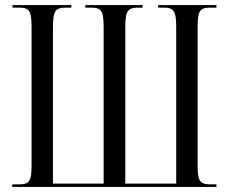

<svg xmlns="http://www.w3.org/2000/svg" viewBox="-20 -734 899 754"><path d="M28 0H830V-10H807C766 -10 756 -21 756 -86V-626C756 -693 765 -704 807 -704H830V-714H601V-704H621C662 -704 672 -693 672 -626V-13H472V-629C472 -695 484 -704 525 -704H540V-714H315V-704H335C378 -704 387 -694 387 -625V-13H188V-626C188 -693 198 -704 239 -704H260V-714H29V-704H54C95 -704 104 -693 104 -626V-86C104 -21 95 -10 54 -10H28Z"/></svg>

Font: Noto Serif Display ExtraCondensed
Style: Regular
Weight: 400
Width: 2
Designer: Monotype Design Team
Foundry: Monotype Imaging Inc.
Version: Version 2.009